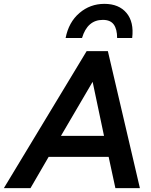

<svg xmlns="http://www.w3.org/2000/svg" viewBox="-75 -975 783 995"><path d="M-55 0 374 -710H484L650 0H523L488 -162H177L83 0ZM241 -271H464L405 -551ZM532 -778Q532 -824 514.5 -848Q497 -872 458 -872Q378 -872 350 -778H265Q281 -860 336.5 -907.5Q392 -955 466 -955Q541 -955 580.5 -908Q620 -861 610 -778Z"/></svg>

Font: Livvic SemiBold
Style: Italic
Weight: 600
Italic angle: -10°
Designer: Jacques Le Bailly, Baron von Fonthausen
Version: Version 1.001; ttfautohint (v1.8.2)